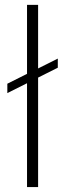

<svg xmlns="http://www.w3.org/2000/svg" viewBox="-20 -760 264 780"><path d="M89.8 0V-421.9L9.8 -381.8V-419.9L89.8 -460V-740.2H134.8V-481.9L214.8 -522V-484.9L134.8 -444.8V0Z"/></svg>

Font: SVN-Poppins ExtraLight
Style: Regular
Weight: 200
Designer: Ninad Kale (Devanagari), Jonny Pinhorn (Latin)
Foundry: Indian Type Foundry
Version: Version 3.002 2017